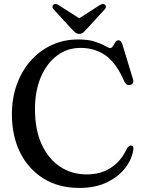

<svg xmlns="http://www.w3.org/2000/svg" viewBox="-20 -908 704 944"><path d="M636 -176.5Q631 -130 598.5 -85.8Q566 -41.5 508.2 -12.8Q450.5 16 370.5 16Q268 16 193.5 -30.5Q119 -77 78.8 -158.5Q38.5 -240 38.5 -346Q38.5 -425.5 62.8 -492.8Q87 -560 131 -609.5Q175 -659 234.5 -686.5Q294 -714 363.5 -714Q414 -714 446 -703.5Q478 -693 495.8 -682.5Q513.5 -672 521.5 -672Q530 -672 535.5 -681.5Q541 -691 547 -700.5Q553 -710 562.5 -710Q576 -710 582 -689L634.5 -516.5Q637.5 -507 633 -499.2Q628.5 -491.5 618.5 -490Q600 -487.5 591.5 -507Q552.5 -597.5 499.8 -635Q447 -672.5 376 -672.5Q311 -672.5 260.5 -634.8Q210 -597 181 -529.2Q152 -461.5 152 -371Q152 -269 185.2 -197.5Q218.5 -126 275.8 -88.2Q333 -50.5 406 -50.5Q476 -50.5 526.2 -83.8Q576.5 -117 604 -178Q615.5 -194.5 626 -192.5Q636.5 -190.5 636 -176.5ZM404 -763Q395 -753 387.8 -747.2Q380.5 -741.5 370 -741.5Q359 -741.5 351.5 -747.2Q344 -753 334.5 -763L244 -861.5Q237.5 -868.5 238 -875.2Q238.5 -882 242.5 -885Q252.5 -893 269 -882.5L369.5 -818L470 -882.5Q486.5 -893 496.5 -885Q500.5 -882 500.8 -875.2Q501 -868.5 494.5 -861.5Z"/></svg>

Font: Fraunces 72pt S050
Style: Regular
Weight: 400
Version: Version 1.000; ttfautohint (v1.8.3)